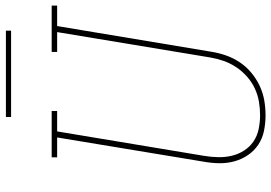

<svg xmlns="http://www.w3.org/2000/svg" viewBox="-158 -776 942 667"><g transform="rotate(-90 313.5 -443.0)"><path d="M246 8Q218 8 191.5 2.5Q165 -3 143.5 -17.5Q122 -32 107.5 -53.5Q93 -75 86 -100.5Q79 -126 79.5 -153.5Q80 -181 85 -208L169 -716H100V-735H261V-716H190L105 -205Q101 -181 100.5 -156.5Q100 -132 105.5 -109Q111 -86 123.5 -66.5Q136 -47 155 -34Q174 -21 198 -16Q222 -11 246 -11Q270 -11 293.5 -15Q317 -19 339.5 -29.5Q362 -40 381 -57Q400 -74 413.5 -94.5Q427 -115 435 -138Q443 -161 447 -185L535 -716H466V-735H627V-716H556L467 -182Q463 -156 454.5 -131Q446 -106 431 -83Q416 -60 394.5 -42Q373 -24 348.5 -12.5Q324 -1 298 3.5Q272 8 246 8Q246 8 246 8Q246 8 246 8ZM240 -876V-894H540V-876Z"/></g></svg>

Font: Iosevka Curly Slab ThEx
Style: Italic
Weight: 100
Width: 7
Italic angle: -9°
Monospace: yes
Designer: Belleve Invis
Foundry: Belleve Invis
Version: Version 11.1.0; ttfautohint (v1.8.3)